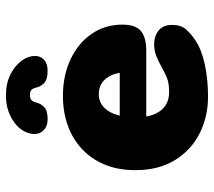

<svg xmlns="http://www.w3.org/2000/svg" viewBox="-58 -666 734 659"><g transform="rotate(-90 309.5 -336.0)"><path d="M307.5 10.5Q238 10.5 180.8 -18.8Q123.5 -48 89.5 -103.8Q55.5 -159.5 55.5 -239Q55.5 -298.5 74.8 -344.5Q94 -390.5 128.5 -422.5Q163 -454.5 209.2 -471Q255.5 -487.5 310 -487.5Q381 -487.5 436.2 -461.2Q491.5 -435 523.2 -389Q555 -343 555 -283.5Q555 -238.5 533.2 -220Q511.5 -201.5 464.5 -201.5H239.5Q244 -177 254.8 -159.5Q265.5 -142 282.8 -132.5Q300 -123 323 -123Q352.5 -123 370.8 -130Q389 -137 405 -146.5Q425.5 -158 445.2 -166.2Q465 -174.5 487 -174.5Q515.5 -174.5 534.8 -159Q554 -143.5 554 -112.5Q554 -82 538.5 -64.8Q523 -47.5 500.5 -32.5Q469 -11.5 418.2 -0.5Q367.5 10.5 307.5 10.5ZM242.5 -292.5H389.5Q385 -323 366.2 -343.8Q347.5 -364.5 315.5 -364.5Q297.5 -364.5 283 -355.8Q268.5 -347 258.2 -331Q248 -315 242.5 -292.5ZM396.5 -540Q366.5 -540 354 -552.5Q341.5 -565 339 -579Q337.5 -587 332.8 -593.8Q328 -600.5 313.5 -600.5Q299 -600.5 294.2 -593.8Q289.5 -587 287.5 -579Q284.5 -564.5 272.2 -552.2Q260 -540 230 -540Q207 -540 193.2 -553Q179.5 -566 179.5 -585.5Q179.5 -600.5 187.8 -618.2Q196 -636 216 -652Q233 -665.5 256.8 -674.2Q280.5 -683 312.5 -683Q349 -683 375 -671.8Q401 -660.5 418 -644Q434 -628.5 440.8 -612.8Q447.5 -597 447.5 -584Q447.5 -564.5 434.2 -552.2Q421 -540 396.5 -540Z"/></g></svg>

Font: Sono ExtraLight Monospace ExtraBold
Style: Regular
Weight: 800
Version: Version 2.112